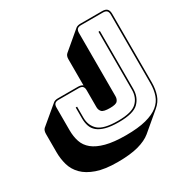

<svg xmlns="http://www.w3.org/2000/svg" viewBox="-191 -896 1169 1197"><g transform="rotate(-30 394.0 -298.0)"><path d="M317 134Q226 134 167.5 113.5Q109 93 75.5 59Q42 25 29.5 -19Q17 -63 17 -110V-242Q17 -255 20.5 -264.5Q24 -274 30 -279L160 -388Q165 -392 173 -394.5Q181 -397 192 -397H337Q348 -397 356.5 -394.5Q365 -392 371 -387V-575Q371 -588 374.5 -597Q378 -606 385 -612L514 -721Q519 -725 527.5 -727.5Q536 -730 546 -730H703Q727 -730 738 -719Q749 -708 749 -684V-189Q749 -142 735.5 -102.5Q722 -63 688 -35L559 74Q525 102 467 118Q409 134 317 134ZM739 -189V-684Q739 -703 730.5 -711.5Q722 -720 703 -720H546Q527 -720 518.5 -711.5Q510 -703 510 -684V-229Q510 -209 498.5 -195.5Q487 -182 444 -182Q398 -182 385.5 -195.5Q373 -209 373 -229V-351Q373 -370 364.5 -378.5Q356 -387 337 -387H192Q173 -387 164.5 -378.5Q156 -370 156 -351V-189Q156 -143 168.5 -105.5Q181 -68 213.5 -41.5Q246 -15 302.5 0Q359 15 446 15Q534 15 591 0Q648 -15 680.5 -41.5Q713 -68 726 -105.5Q739 -143 739 -189ZM619 -630H629V-213Q629 -154 591.5 -116Q554 -78 448 -78Q392 -78 355.5 -88Q319 -98 298 -115.5Q277 -133 268.5 -158Q260 -183 260 -213V-292H270V-213Q270 -156 307.5 -122Q345 -88 448 -88Q547 -88 583 -122.5Q619 -157 619 -213Z"/></g></svg>

Font: Bungee Shade
Style: Regular
Weight: 400
Designer: David Jonathan Ross
Foundry: David Jonathan Ross
Version: Version 1.000;PS 1.0;hotconv 1.0.72;makeotf.lib2.5.5900